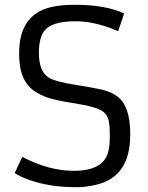

<svg xmlns="http://www.w3.org/2000/svg" viewBox="-20 -777 623 807"><path d="M73.7 -117.7Q184.6 -59.1 290.5 -59.1Q413.6 -59.1 434.6 -137.7Q441.4 -163.6 441.4 -197.3V-216.3Q441.4 -250.5 436.5 -271.5Q431.6 -292.5 416 -305.7Q390.6 -327.6 295.9 -342.3Q211.4 -355.5 179.2 -367.2Q147 -378.9 126.2 -392.8Q105.5 -406.7 90.8 -427.7Q60.5 -471.7 60.5 -549.3V-554.2Q60.5 -715.3 194.3 -747.1Q236.8 -756.8 290.5 -756.8H296.9Q422.4 -756.8 502 -720.7L476.6 -646Q380.4 -687.5 299.3 -687.5H294.9Q205.6 -687.5 171.9 -653.8Q143.6 -625.5 143.6 -555.7V-553.7Q143.6 -474.1 187.5 -449.2Q217.3 -433.1 294.2 -420.9Q371.1 -408.7 408.7 -400.1Q446.3 -391.6 472.7 -372.1Q527.3 -331.1 527.3 -216.3V-210Q527.3 -34.7 386.2 -1Q342.8 9.8 304.2 9.8Q265.6 9.8 234.1 7.1Q202.6 4.4 169.9 -2.4Q93.3 -18.1 41.5 -49.3Z"/></svg>

Font: Armata
Style: Regular
Weight: 400
Designer: Viktoriya Grabowska
Foundry: Viktoriya Grabowska
Version: Version 1.003